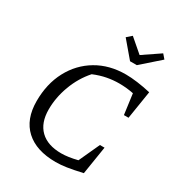

<svg xmlns="http://www.w3.org/2000/svg" viewBox="-206 -1013 1070 1155"><g transform="rotate(30 329.5 -436.0)"><path d="M354 9Q219 9 145.5 -58.5Q72 -126 72 -252Q72 -372 121 -464Q170 -556 257 -607.5Q344 -659 458 -659Q494 -659 539 -653Q584 -647 632 -636L601 -441H569L550 -582Q501 -592 450 -592Q408 -592 366 -584Q324 -576 278 -557Q222 -494 191 -411Q160 -328 160 -245Q160 -152 211 -102.5Q262 -53 357 -53Q404 -53 468 -69L534 -213H566L535 -18Q469 -3 428.5 3Q388 9 354 9ZM439 -740 344 -852 377 -881 470 -801 588 -881 613 -852 486 -740Z"/></g></svg>

Font: Piazzolla
Style: Italic
Weight: 400
Italic angle: -11.3°
Designer: Juan Pablo del Peral
Foundry: Huerta Tipografica
Version: Version 1.330